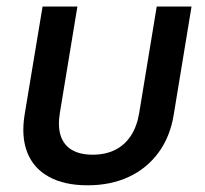

<svg xmlns="http://www.w3.org/2000/svg" viewBox="-20 -549 619 579"><path d="M244.1 9.8Q174.3 9.8 127.9 -15.6Q81.5 -41 62.5 -88.6Q43.5 -136.2 54.2 -203.1L108.4 -529.3H213.4L160.6 -209Q153.8 -167.5 163.1 -139.4Q172.4 -111.3 196.8 -96.9Q221.2 -82.5 259.3 -82.5Q297.9 -82.5 326.9 -96.9Q356 -111.3 374.5 -139.4Q393.1 -167.5 399.9 -209L452.6 -529.3H557.6L503.9 -203.1Q493.2 -136.7 458 -88.9Q422.9 -41 368.4 -15.6Q314 9.8 244.1 9.8Z"/></svg>

Font: Inter 24pt Medium
Style: Italic
Weight: 500
Italic angle: -9.3988°
Designer: Rasmus Andersson
Foundry: rsms
Version: Version 4.001;git-66647c0bb